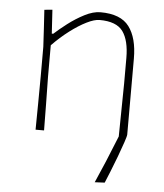

<svg xmlns="http://www.w3.org/2000/svg" viewBox="-51 -549 674 789"><g transform="rotate(5 286.0 -155.0)"><path d="M369 194Q389.5 148 407.5 104.8Q425.5 61.5 451 -2L454 -221V-326Q454 -398 427.5 -435Q401 -472 331 -472Q309.5 -472 277.8 -456.2Q246 -440.5 210 -413.2Q174 -386 140 -351V-221Q141 -160.5 141.8 -108.5Q142.5 -56.5 143 0H108Q109 -56.5 109.2 -108.5Q109.5 -160.5 110 -221V-342Q108 -377.5 105.8 -416.8Q103.5 -456 101 -494L134 -497L140 -399H146Q166.5 -418 198.8 -442.8Q231 -467.5 266.5 -485.8Q302 -504 332 -504Q415.5 -504 450.2 -457.8Q485 -411.5 485 -326V-13Q485 -6.5 476.2 19.5Q467.5 45.5 454.8 79.5Q442 113.5 429.5 144.5Q417 175.5 410 192Z"/></g></svg>

Font: Commissioner Loud Thin
Style: Regular
Weight: 100
Designer: Kostas Bartsokas
Foundry: Kostas Bartsokas
Version: Version 1.000; ttfautohint (v1.8.3)